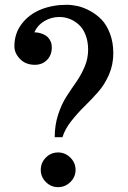

<svg xmlns="http://www.w3.org/2000/svg" viewBox="-20 -770 533 800"><path d="M240.2 -198.2H208Q208 -249 222.4 -293Q236.8 -336.9 257.1 -368.2Q277.3 -399.4 297.9 -428.7Q318.4 -458 332.8 -492.2Q347.2 -526.4 347.2 -563Q347.2 -596.7 336.9 -623.5Q326.7 -650.4 309.3 -666.5Q292 -682.6 271 -690.9Q250 -699.2 227.1 -699.2Q193.8 -699.2 165.3 -682.4Q136.7 -665.5 123 -635.3Q131.8 -635.3 140.9 -633.5Q149.9 -631.8 160.2 -627.4Q170.4 -623 178 -616.2Q185.5 -609.4 190.7 -597.9Q195.8 -586.4 195.8 -572.3Q195.8 -540.5 176 -520.3Q156.2 -500 125 -500Q86.9 -500 63.5 -524.2Q40 -548.3 40 -577.1Q40 -630.9 70.8 -670.9Q101.6 -710.9 150.4 -730.5Q199.2 -750 257.8 -750Q279.8 -750 304 -744.6Q328.1 -739.3 355.2 -724.6Q382.3 -710 403.3 -688.2Q424.3 -666.5 438.2 -630.1Q452.1 -593.8 452.1 -548.3Q452.1 -500.5 434.1 -459Q416 -417.5 388.4 -386.2Q360.8 -355 332 -326.9Q303.2 -298.8 276.9 -265.4Q250.5 -231.9 240.2 -198.2ZM222.2 9.8Q192.4 9.8 171.1 -11.5Q149.9 -32.7 149.9 -62Q149.9 -92.3 171.1 -113.5Q192.4 -134.8 222.2 -134.8Q251.5 -134.8 273.2 -113.3Q294.9 -91.8 294.9 -62Q294.9 -32.7 273.2 -11.5Q251.5 9.8 222.2 9.8Z"/></svg>

Font: Trocchi
Style: Regular
Weight: 400
Designer: vernon adams
Version: Version 1.0; ttfautohint (v0.8) -l 6 -r 50 -G 100